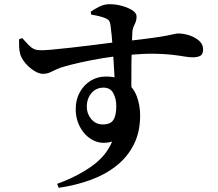

<svg xmlns="http://www.w3.org/2000/svg" viewBox="-20 -823 1040 918"><path d="M253 56Q345 23 416 -26.5Q487 -76 516 -146Q466 -132 427 -151.5Q388 -171 365 -211.5Q342 -252 342 -302Q342 -346 361 -381Q380 -416 412.5 -436.5Q445 -457 486 -457Q546 -457 582 -431Q618 -405 634 -362.5Q650 -320 650 -270Q650 -193 620.5 -133.5Q591 -74 538 -31.5Q485 11 414 37Q343 63 261 75ZM472 -228Q508 -228 522 -249.5Q536 -271 536 -315Q536 -352 521.5 -378Q507 -404 475 -404Q440 -404 417.5 -378Q395 -352 395 -312Q395 -279 416.5 -253.5Q438 -228 472 -228ZM185 -470Q166 -470 142.5 -485Q119 -500 101 -521.5Q83 -543 77 -563Q72 -580 71.5 -599Q71 -618 71 -635L86 -641Q104 -621 116.5 -608Q129 -595 142 -589Q155 -583 172 -583Q188 -582 226 -585.5Q264 -589 314.5 -594.5Q365 -600 416 -606.5Q467 -613 511 -618.5Q555 -624 580 -626Q660 -635 707 -641.5Q754 -648 779 -653Q804 -658 814.5 -660.5Q825 -663 831 -663Q858 -663 885.5 -654Q913 -645 932 -628Q951 -611 951 -588Q951 -563 937.5 -556Q924 -549 901 -549Q884 -549 861 -553Q838 -557 804.5 -561Q771 -565 721 -566Q671 -567 599 -561Q531 -555 471.5 -545Q412 -535 365.5 -524.5Q319 -514 288 -505Q265 -499 248 -490.5Q231 -482 217 -476Q203 -470 185 -470ZM529 -418Q529 -430 527.5 -456Q526 -482 524 -516Q522 -550 519.5 -586Q517 -622 514 -653.5Q511 -685 508 -705Q506 -718 501 -724.5Q496 -731 484 -736Q472 -741 454.5 -745.5Q437 -750 416 -753L414 -767Q432 -780 455.5 -791.5Q479 -803 504 -803Q533 -803 562.5 -795Q592 -787 612.5 -774Q633 -761 633 -744Q633 -724 624 -707Q615 -690 613 -672Q612 -654 610.5 -615Q609 -576 608.5 -527Q608 -478 608 -428.5Q608 -379 609 -341Z"/></svg>

Font: Noto Serif JP ExtraLight
Style: Bold
Weight: 700
Version: Version 2.003-H1;hotconv 1.1.1;makeotfexe 2.6.0